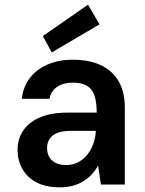

<svg xmlns="http://www.w3.org/2000/svg" viewBox="-20 -788 621 820"><path d="M236 12Q175 12 135 -9.5Q95 -31 75 -67.5Q55 -104 55 -147Q55 -195 79.5 -231Q104 -267 151.5 -287Q199 -307 268 -307H393Q393 -350 384 -378.5Q375 -407 352.5 -421Q330 -435 290 -435Q251 -435 224.5 -417.5Q198 -400 191 -366H73Q79 -418 108 -455.5Q137 -493 184.5 -513Q232 -533 290 -533Q362 -533 412 -509Q462 -485 487.5 -439.5Q513 -394 513 -330V0H411L399 -81Q388 -61 372.5 -44Q357 -27 337 -14.5Q317 -2 291.5 5Q266 12 236 12ZM262 -83Q289 -83 311.5 -94Q334 -105 350.5 -124.5Q367 -144 377 -170Q387 -196 389 -224V-229H281Q246 -229 224 -220Q202 -211 191.5 -194.5Q181 -178 181 -156Q181 -133 191 -116.5Q201 -100 219.5 -91.5Q238 -83 262 -83ZM201 -564 163 -634 356 -768 405 -684Z"/></svg>

Font: DM Sans 10pt SemiBold
Style: Regular
Weight: 600
Version: Version 4.004;gftools[0.9.30]